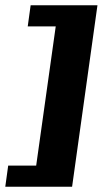

<svg xmlns="http://www.w3.org/2000/svg" viewBox="-28 -650 389 727"><path d="M-8 57 3 -23H109L183 -550H77L88 -630H341L245 57Z"/></svg>

Font: Alumni Sans Thin Black
Style: Italic
Weight: 900
Italic angle: -8°
Version: Version 1.016